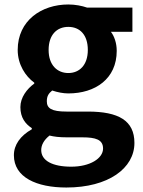

<svg xmlns="http://www.w3.org/2000/svg" viewBox="-20 -594 637 857"><path d="M276 243C464 243 580 157 580 44C580 -56 509 -96 372 -96H277C209 -96 189 -111 189 -142C189 -165 197 -177 213 -190C237 -182 262 -177 285 -177C405 -177 501 -242 501 -367C501 -402 490 -433 475 -452H571V-560H369C346 -568 316 -574 285 -574C166 -574 59 -503 59 -371C59 -306 94 -253 133 -225V-221C100 -197 71 -159 71 -116C71 -69 93 -41 122 -22V-17C71 12 42 52 42 99C42 198 144 243 276 243ZM285 -268C236 -268 197 -303 197 -371C197 -439 234 -474 285 -474C336 -474 372 -439 372 -371C372 -303 334 -268 285 -268ZM298 150C214 150 164 123 164 76C164 53 176 31 201 11C221 16 244 19 279 19H347C407 19 440 29 440 69C440 113 382 150 298 150Z"/></svg>

Font: Spoqa Han Sans Neo Bold
Style: Bold
Weight: 700
Designer: [Spoqa Han Sans Neo] Dong-huui Kim  Younghwa Kang  Yujin Lee  [Noto Sans] Ryoko NISHIZUKA  (kana & ideographs); Paul D. 
Foundry: Spoqa (http://www.spoqa-han-sans.com)
Version: Version 1.100;hotconv 1.0.109;makeotfexe 2.5.65596